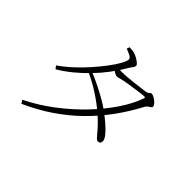

<svg xmlns="http://www.w3.org/2000/svg" viewBox="-169 -1035 1338 1338"><g transform="rotate(45 500.0 -366.0)"><path d="M155 16Q262 -37 357 -109.5Q452 -182 530 -263.5Q608 -345 664 -428.5Q720 -512 747 -588Q754 -604 737 -602Q718 -601 683.5 -596Q649 -591 614.5 -586Q580 -581 561 -577Q545 -574 530 -569.5Q515 -565 506 -565Q495 -565 479 -575Q463 -585 447 -598L461 -617Q476 -614 487.5 -612.5Q499 -611 508 -611Q528 -611 559.5 -613.5Q591 -616 624 -620Q657 -624 683 -627.5Q709 -631 719 -632Q741 -635 747.5 -643.5Q754 -652 765 -652Q773 -652 785 -646Q797 -640 808 -631Q819 -622 826.5 -612.5Q834 -603 834 -595Q834 -587 825.5 -581.5Q817 -576 807 -569Q797 -562 791 -549Q741 -454 678.5 -368.5Q616 -283 539.5 -208Q463 -133 371.5 -71Q280 -9 171 40ZM733 -151Q724 -151 714 -161Q704 -171 689 -189.5Q674 -208 650 -233.5Q626 -259 589 -291Q539 -334 477 -374.5Q415 -415 343 -448L356 -468Q405 -448 451.5 -425Q498 -402 539 -378.5Q580 -355 611 -332Q648 -305 681.5 -276Q715 -247 736 -221Q757 -195 757 -176Q757 -164 751 -157.5Q745 -151 733 -151ZM152 -320Q198 -351 245 -394Q292 -437 334.5 -485Q377 -533 410.5 -577.5Q444 -622 463 -657Q482 -692 482 -708Q482 -721 463.5 -731Q445 -741 418 -751L425 -772Q438 -771 452.5 -770Q467 -769 480 -764Q495 -759 511 -749.5Q527 -740 538 -730.5Q549 -721 549 -713Q549 -701 540 -690.5Q531 -680 520 -661Q489 -607 450 -555.5Q411 -504 365.5 -457Q320 -410 270.5 -369.5Q221 -329 169 -298Z"/></g></svg>

Font: Noto Serif HK ExtraLight
Style: Regular
Weight: 200
Designer: Ryoko NISHIZUKA 西塚涼子 (kana & ideographs); Frank Grießhammer (Latin, Greek & Cyrillic); Wenlong ZHANG 张文龙 (bopomofo); San
Foundry: Adobe
Version: Version 2.002-H1;hotconv 1.1.0;makeotfexe 2.6.0